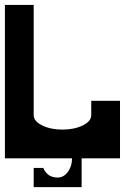

<svg xmlns="http://www.w3.org/2000/svg" viewBox="-20 -645 567 782"><path d="M312.5 0V117.2H117.2V39.1H156.2Q159.7 47.9 165.5 55.2Q182.6 78.1 214.8 78.1Q239.3 78.1 256.3 55.2Q273.4 32.2 273.4 0H0V-625H117.2V-175.8Q117.2 -151.4 151.6 -134.3Q186 -117.2 234.4 -117.2Q282.7 -117.2 317.4 -134.3Q351.6 -151.4 351.6 -175.8V-234.4H468.8V0Z"/></svg>

Font: Leporid
Style: Regular
Weight: 400
Designer: GGBotNet
Foundry: GGBotNet
Version: 1.00